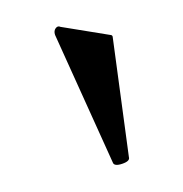

<svg xmlns="http://www.w3.org/2000/svg" viewBox="-20 -654 136 143"><path d="M64 -626 76 -537Q77 -534 71 -532Q65 -530 64 -533L21 -628Q20 -631 21.5 -633Q23 -635 25 -634L62 -628Q64 -628 64 -626Z"/></svg>

Font: Vibes
Style: Regular
Weight: 400
Designer: AbdElmomen Kadhim
Version: Version 1.100